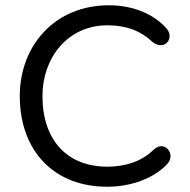

<svg xmlns="http://www.w3.org/2000/svg" viewBox="-20 -699 721 728"><path d="M393 9C476 8 563 -22 614 -77C649 -114 604 -171 562 -131C517 -86 453 -67 387 -67C236 -67 141 -166 141 -335C141 -479 236 -603 387 -603C462 -603 514 -581 557 -541C603 -502 648 -556 607 -596C561 -645 486 -679 393 -679C187 -679 55 -525 55 -335C55 -125 187 12 393 9Z"/></svg>

Font: SN Pro Book
Style: Regular
Weight: 350
Designer: Tobias Whetton
Foundry: Supernotes
Version: Version 1.003;Glyphs 3.3 (3324)